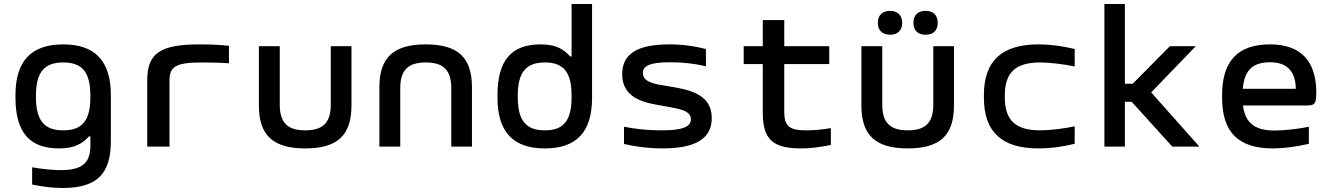

<svg xmlns="http://www.w3.org/2000/svg" viewBox="-20 -730 6640 956"><path d="M57 -256V-244C57 -69 129 9 274 9C353 9 391 -16 423 -51H430V-4C430 79 392 117 283 117C240 117 184 111 140 103V189C196 200 242 206 292 206C466 206 532 133 532 -28V-255C532 -426 454 -509 295 -509C136 -509 57 -427 57 -256ZM159 -247V-253C159 -370 200 -419 295 -419C390 -419 430 -370 430 -253V-247C430 -130 390 -81 295 -81C200 -81 159 -130 159 -247Z M989 -419C1020 -419 1075 -418 1120 -415V-502C1072 -507 1024 -509 973 -509C775 -509 713 -463 713 -330V0H824V-330C824 -401 859 -419 989 -419Z M1269 -205C1269 -56 1340 9 1500 9C1660 9 1730 -56 1730 -205V-500H1627V-209C1627 -120 1589 -81 1500 -81C1411 -81 1373 -120 1373 -209V-500H1269Z M1869 -295V0H1973V-291C1973 -380 2011 -419 2100 -419C2189 -419 2227 -380 2227 -291V0H2330V-295C2330 -444 2260 -509 2100 -509C1940 -509 1869 -444 1869 -295Z M2457 -256V-244C2457 -73 2535 9 2693 9C2851 9 2928 -73 2928 -244V-710H2826V-449H2819C2787 -484 2751 -509 2671 -509C2528 -509 2457 -431 2457 -256ZM2558 -247V-253C2558 -370 2599 -419 2693 -419C2787 -419 2826 -370 2826 -253V-247C2826 -130 2787 -81 2693 -81C2599 -81 2558 -130 2558 -247Z M3292 -201C3370 -187 3420 -178 3420 -136C3420 -98 3378 -81 3273 -81C3208 -81 3146 -87 3087 -99V-13C3150 1 3209 9 3279 9C3440 9 3524 -38 3524 -142C3524 -266 3403 -285 3305 -301C3241 -311 3181 -320 3181 -367C3181 -402 3215 -420 3318 -420C3381 -420 3440 -413 3495 -400V-486C3436 -501 3378 -509 3312 -509C3154 -509 3078 -462 3078 -361C3078 -229 3208 -216 3292 -201Z M3994 -81C3912 -81 3885 -100 3885 -174V-411H4109V-500H3885V-630H3778V-500H3683V-411H3778V-169C3778 -33 3830 9 3971 9C4015 9 4052 4 4117 -8V-92C4069 -84 4029 -81 3994 -81Z M4269 -205C4269 -56 4340 9 4500 9C4660 9 4730 -56 4730 -205V-500H4627V-209C4627 -120 4589 -81 4500 -81C4411 -81 4373 -120 4373 -209V-500H4269ZM4351 -615C4351 -580 4372 -557 4412 -557C4450 -557 4472 -580 4472 -615V-617C4472 -653 4450 -676 4412 -676C4372 -676 4351 -653 4351 -617ZM4528 -615C4528 -580 4549 -557 4589 -557C4628 -557 4649 -580 4649 -615V-617C4649 -653 4628 -676 4589 -676C4549 -676 4528 -653 4528 -617Z M4879 -256V-244C4879 -72 4969 9 5151 9C5209 9 5270 1 5331 -14V-101C5280 -90 5207 -81 5160 -81C5038 -81 4983 -129 4983 -247V-253C4983 -371 5038 -419 5160 -419C5207 -419 5280 -410 5331 -399V-486C5270 -501 5208 -509 5151 -509C4969 -509 4879 -428 4879 -256Z M5479 -710V0H5581V-223H5615L5817 0H5952L5712 -270L5934 -500H5805L5620 -313H5581V-710Z M6534 -270C6534 -422 6460 -509 6304 -509C6144 -509 6065 -427 6065 -256V-244C6065 -71 6146 9 6319 9C6370 9 6434 1 6497 -14V-99C6453 -89 6374 -80 6328 -80C6228 -80 6180 -117 6169 -205H6492C6528 -205 6534 -218 6534 -270ZM6168 -288C6176 -380 6217 -420 6304 -420C6390 -420 6431 -373 6432 -288Z"/></svg>

Font: LT Wave Mono Medium
Style: Regular
Weight: 500
Designer: Daniel Lyons
Version: Version 2.5 (Glyphs App)